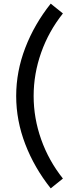

<svg xmlns="http://www.w3.org/2000/svg" viewBox="-20 -816 392 1056"><path d="M69 -288Q69 -423 119 -553Q169 -683 259 -796L326 -742Q248 -644 206.5 -527Q165 -410 165 -288Q165 -166 206.5 -49Q248 68 326 166L259 220Q169 107 119 -23Q69 -153 69 -288Z"/></svg>

Font: Arvo
Style: Regular
Weight: 400
Designer: Anton Koovit (Cyrillic Expansion: Cyreal)
Foundry: Anton Koovit, Yassin Baggar
Version: Version 3.000